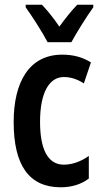

<svg xmlns="http://www.w3.org/2000/svg" viewBox="-20 -785 428 815"><path d="M182 -606H283C306 -648 347 -714 376 -754V-765H308C282 -738 259 -709 232 -672C207 -709 180 -742 158 -765H89V-754C113 -721 161 -647 182 -606ZM238 10C283 10 324 -2 357 -27V-123C323 -99 286 -86 251 -86C182 -86 150 -153 150 -268C150 -392 189 -458 251 -458C280 -458 308 -449 336 -431L366 -520C331 -542 292 -553 244 -553C104 -553 38 -437 38 -267C38 -84 103 10 238 10Z"/></svg>

Font: Noto Sans Hebrew ExtraCondensed SemiBold
Style: Regular
Weight: 600
Width: 2
Designer: Ben Nathan
Foundry: Google LLC
Version: Version 3.001